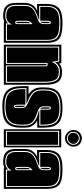

<svg xmlns="http://www.w3.org/2000/svg" viewBox="445 -1158 726 1656"><g transform="rotate(90 808.0 -330.0)"><path d="M114 6Q90 6 64.5 -1Q39 -8 22 -32Q5 -56 5 -107V-179Q5 -255 71 -287H14V-372Q14 -439 48 -472.5Q82 -506 175 -506Q239 -506 277 -495.5Q315 -485 332 -456Q349 -427 349 -372V0H165V-4Q144 6 114 6ZM114 -12Q140 -12 156 -19Q172 -26 182 -38V-18H332V-372Q332 -421 317 -445.5Q302 -470 267.5 -479Q233 -488 175 -488Q93 -488 62 -459.5Q31 -431 31 -372V-305H155Q149 -301 138.5 -297.5Q128 -294 115 -289Q96 -282 74 -270.5Q52 -259 37 -238Q22 -217 22 -179V-107Q22 -65 36.5 -44.5Q51 -24 72 -18Q93 -12 114 -12ZM114 -21Q95 -21 76 -26.5Q57 -32 44 -50.5Q31 -69 31 -107V-179Q31 -217 47.5 -238Q64 -259 91 -271Q118 -283 147 -293Q173 -302 180.5 -315Q188 -328 188 -354V-382Q188 -393 185.5 -399.5Q183 -406 174 -406Q165 -406 162 -397Q159 -388 159 -371V-314H39V-372Q39 -425 68 -452Q97 -479 175 -479Q230 -479 262.5 -470.5Q295 -462 309.5 -439Q324 -416 324 -372V-27H191V-71Q186 -54 168.5 -37.5Q151 -21 114 -21ZM168 -313V-371Q168 -397 174 -397Q180 -397 180 -382V-354Q180 -325 168 -313ZM174 -98Q186 -98 187 -110Q188 -116 188 -123.5Q188 -131 188 -141V-247Q175 -239 167 -226.5Q159 -214 159 -193V-135Q159 -120 161 -109Q163 -98 174 -98ZM174 -107Q169 -107 169 -116L168 -135V-193Q168 -216 180 -229V-117Q180 -107 174 -107Z M365 0V-496H524L527 -478Q556 -502 599 -502Q664 -502 687.5 -466.5Q711 -431 711 -358V0ZM382 -18H531V-368Q533 -369 538 -369Q544 -369 544 -359V-18H694V-358Q694 -420 674 -452Q654 -484 598 -484Q570 -484 549.5 -472.5Q529 -461 517 -441L511 -478H382ZM390 -27V-469H504L514 -411Q522 -439 544 -457Q566 -475 599 -475Q649 -475 667 -445.5Q685 -416 685 -358V-27H552V-356Q552 -370 548 -374Q544 -378 536 -378Q529 -378 523 -375V-27Z M900 13Q800 13 761.5 -27.5Q723 -68 723 -156V-213H793Q769 -229 751.5 -255Q734 -281 734 -327V-352Q734 -434 774 -470Q814 -506 911 -506Q1009 -506 1045 -467.5Q1081 -429 1081 -343V-288H1021Q1047 -273 1064 -248Q1081 -223 1081 -179V-147Q1081 -62 1040.5 -24.5Q1000 13 900 13ZM900 -5Q989 -5 1026.5 -38.5Q1064 -72 1064 -147V-179Q1064 -226 1039 -252.5Q1014 -279 976 -290L959 -295Q951 -297 943.5 -299.5Q936 -302 930 -306H1064V-343Q1064 -420 1031 -454.5Q998 -489 911 -489Q823 -489 787 -457Q751 -425 751 -352V-327Q751 -277 779.5 -249.5Q808 -222 845 -209Q850 -207 861 -202Q872 -197 876 -195H740V-156Q740 -77 774.5 -41Q809 -5 900 -5ZM900 -14Q814 -14 781.5 -48.5Q749 -83 749 -156V-186H883V-118Q883 -101 887 -94.5Q891 -88 898 -88Q906 -88 909 -95Q912 -102 912 -112V-153Q912 -185 891.5 -196.5Q871 -208 841 -220Q809 -234 784.5 -257Q760 -280 760 -327V-352Q760 -420 794.5 -450Q829 -480 911 -480Q993 -480 1024 -447.5Q1055 -415 1055 -343V-315H926V-382Q926 -406 912 -406Q905 -406 901 -401.5Q897 -397 897 -383V-341Q897 -319 913 -306.5Q929 -294 973 -280Q1008 -269 1031.5 -246.5Q1055 -224 1055 -179V-147Q1055 -77 1020 -45.5Q985 -14 900 -14ZM918 -314Q906 -323 906 -341V-383Q906 -397 912 -397Q918 -397 918 -383ZM898 -97Q895 -97 893.5 -100.5Q892 -104 892 -114V-186Q904 -174 904 -153V-112Q904 -97 898 -97Z M1095 0V-495H1251V0ZM1109 -18H1237V-477H1109ZM1117 -27V-468H1229V-27ZM1173 -528Q1144 -528 1122.5 -549.5Q1101 -571 1101 -599Q1101 -630 1121.5 -651.5Q1142 -673 1173 -673Q1202 -673 1223.5 -653.5Q1245 -634 1245 -599Q1245 -571 1223.5 -549.5Q1202 -528 1173 -528ZM1173 -544Q1196 -544 1212.5 -560.5Q1229 -577 1229 -599Q1229 -625 1212.5 -640Q1196 -655 1173 -655Q1149 -655 1133 -639Q1117 -623 1117 -599Q1117 -577 1133 -560.5Q1149 -544 1173 -544ZM1173 -552Q1152 -552 1138.5 -567Q1125 -582 1125 -599Q1125 -618 1138.5 -632.5Q1152 -647 1173 -647Q1192 -647 1206.5 -632.5Q1221 -618 1221 -599Q1221 -582 1206.5 -567Q1192 -552 1173 -552Z M1374 6Q1350 6 1324.5 -1Q1299 -8 1282 -32Q1265 -56 1265 -107V-179Q1265 -255 1331 -287H1274V-372Q1274 -439 1308 -472.5Q1342 -506 1435 -506Q1499 -506 1537 -495.5Q1575 -485 1592 -456Q1609 -427 1609 -372V0H1425V-4Q1404 6 1374 6ZM1374 -12Q1400 -12 1416 -19Q1432 -26 1442 -38V-18H1592V-372Q1592 -421 1577 -445.5Q1562 -470 1527.5 -479Q1493 -488 1435 -488Q1353 -488 1322 -459.5Q1291 -431 1291 -372V-305H1415Q1409 -301 1398.5 -297.5Q1388 -294 1375 -289Q1356 -282 1334 -270.5Q1312 -259 1297 -238Q1282 -217 1282 -179V-107Q1282 -65 1296.5 -44.5Q1311 -24 1332 -18Q1353 -12 1374 -12ZM1374 -21Q1355 -21 1336 -26.5Q1317 -32 1304 -50.5Q1291 -69 1291 -107V-179Q1291 -217 1307.5 -238Q1324 -259 1351 -271Q1378 -283 1407 -293Q1433 -302 1440.5 -315Q1448 -328 1448 -354V-382Q1448 -393 1445.5 -399.5Q1443 -406 1434 -406Q1425 -406 1422 -397Q1419 -388 1419 -371V-314H1299V-372Q1299 -425 1328 -452Q1357 -479 1435 -479Q1490 -479 1522.5 -470.5Q1555 -462 1569.5 -439Q1584 -416 1584 -372V-27H1451V-71Q1446 -54 1428.5 -37.5Q1411 -21 1374 -21ZM1428 -313V-371Q1428 -397 1434 -397Q1440 -397 1440 -382V-354Q1440 -325 1428 -313ZM1434 -98Q1446 -98 1447 -110Q1448 -116 1448 -123.5Q1448 -131 1448 -141V-247Q1435 -239 1427 -226.5Q1419 -214 1419 -193V-135Q1419 -120 1421 -109Q1423 -98 1434 -98ZM1434 -107Q1429 -107 1429 -116L1428 -135V-193Q1428 -216 1440 -229V-117Q1440 -107 1434 -107Z"/></g></svg>

Font: Alumni Sans Collegiate One
Style: Regular
Weight: 400
Designer: Robert E. Leuschke
Foundry: Robert E. Leuschke
Version: Version 1.100